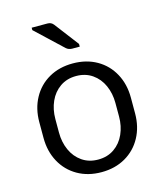

<svg xmlns="http://www.w3.org/2000/svg" viewBox="-118 -875 828 977"><g transform="rotate(-15 296.0 -387.0)"><path d="M54.7 -230.5V-313.5Q54.7 -384.3 85 -439.9Q115.2 -495.6 169.9 -526.9Q224.6 -558.1 295.9 -558.1Q367.2 -558.1 421.9 -526.9Q476.6 -495.6 506.8 -439.9Q537.1 -384.3 537.1 -313.5V-230.5Q537.1 -159.7 506.8 -104Q476.6 -48.3 421.9 -16.8Q367.2 14.6 295.9 14.6Q224.6 14.6 169.9 -16.8Q115.2 -48.3 85 -104Q54.7 -159.7 54.7 -230.5ZM454.1 -235.8V-307.6Q454.1 -357.9 435.3 -399.9Q416.5 -441.9 380.6 -466.8Q344.7 -491.7 295.9 -491.7Q247.1 -491.7 211.2 -466.8Q175.3 -441.9 156.5 -399.9Q137.7 -357.9 137.7 -307.6V-235.8Q137.7 -185.5 156.5 -143.6Q175.3 -101.6 211.2 -76.7Q247.1 -51.8 295.9 -51.8Q344.7 -51.8 380.6 -76.7Q416.5 -101.6 435.3 -143.6Q454.1 -185.5 454.1 -235.8ZM281.7 -643.1 141.6 -774.9V-787.6H224.1Q234.4 -787.6 241.9 -784.2Q249.5 -780.8 255.9 -772.9L353 -645.5V-631.3H313Q294.9 -631.3 281.7 -643.1Z"/></g></svg>

Font: Lycee Sans
Style: Regular
Weight: 400
Designer: Justin Alvin
Foundry: Alkove Design
Version: Version 1.030